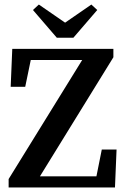

<svg xmlns="http://www.w3.org/2000/svg" viewBox="-20 -825 551 845"><path d="M18 0V-37L356 -584L369 -561H88L121 -588L91 -443H27L34 -610H479V-573L141 -25L127 -49H432L399 -22L428 -167H493L486 0ZM151 -805 306 -698H227L382 -805L408 -781L303 -659H230L125 -781Z"/></svg>

Font: Lisu Bosa
Style: Bold
Weight: 700
Designer: David Morse, Annie Olsen, Victor Gaultney, Frank Grießhammer (Latin)
Foundry: SIL International
Version: Version 2.000